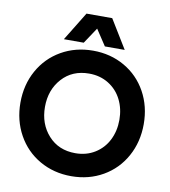

<svg xmlns="http://www.w3.org/2000/svg" viewBox="-97 -994 966 1088"><g transform="rotate(10 385.5 -450.0)"><path d="M386.2 -710.9Q486.8 -710.9 567.9 -664.3Q648.9 -617.7 694.6 -535.2Q740.2 -452.6 740.2 -350.1Q740.2 -247.6 694.6 -164.8Q648.9 -82 567.9 -35.4Q486.8 11.2 386.2 11.2Q285.2 11.2 203.9 -35.4Q122.6 -82 76.7 -164.8Q30.8 -247.6 30.8 -350.1Q30.8 -452.6 76.7 -535.2Q122.6 -617.7 203.9 -664.3Q285.2 -710.9 386.2 -710.9ZM386.2 -121.1Q449.7 -121.1 498.8 -151.6Q547.9 -182.1 574 -234.1Q600.1 -286.1 600.1 -350.1Q600.1 -414.1 574 -466.1Q547.9 -518.1 498.8 -548.6Q449.7 -579.1 386.2 -579.1Q290 -579.1 231 -513.7Q171.9 -448.2 171.9 -350.1Q171.9 -252 231 -186.5Q290 -121.1 386.2 -121.1ZM210.9 -746.1 312 -911.1H460L561 -746.1H446.8L386.2 -837.9L325.2 -746.1Z"/></g></svg>

Font: TASA Explorer
Style: Bold
Weight: 700
Designer: Weizhong Zhang
Foundry: Local Remote
Version: Version 1.000;Glyphs 3.1.2 (3151)